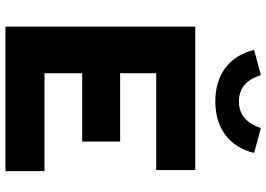

<svg xmlns="http://www.w3.org/2000/svg" viewBox="-157 -825 982 708"><g transform="rotate(90 334.0 -471.0)"><path d="M78 0V-700H607V-556H250V-423H502V-283H250V-144H611V0ZM354 -774Q280 -774 230.5 -811Q181 -848 164 -917L257 -942Q282 -861 354 -861Q390 -861 414.5 -881.5Q439 -902 452 -942L544 -917Q527 -848 477.5 -811Q428 -774 354 -774Z"/></g></svg>

Font: Red Hat Text VF
Style: Regular
Weight: 400
Designer: Pentagram, MCKL
Foundry: Pentagram, MCKL
Version: Version 1.023